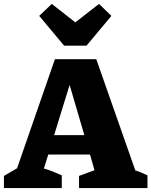

<svg xmlns="http://www.w3.org/2000/svg" viewBox="-43 -959 772 979"><path d="M647 -90Q663 -85 678.5 -78.5Q694 -72 709 -65V0H360V-62L439 -91L416 -171H203L181 -100Q205 -93 227 -84Q249 -75 272 -65V0H-23V-62L44 -101L237 -657H448ZM233 -270H387L312 -526ZM284 -726 157 -878 221 -939 341 -845 462 -939 525 -878 398 -726Z"/></svg>

Font: Piazzolla SC ExtraBold
Style: Regular
Weight: 800
Designer: Juan Pablo del Peral
Foundry: Huerta Tipografica
Version: Version 1.330